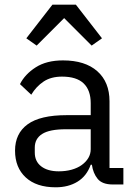

<svg xmlns="http://www.w3.org/2000/svg" viewBox="-20 -785 574 817"><path d="M460 0Q415 0 395.5 -24Q376 -48 371 -84H366Q349 -36 310 -12Q271 12 217 12Q135 12 89.5 -30Q44 -72 44 -144Q44 -217 97.5 -256Q151 -295 264 -295H366V-346Q366 -401 336 -430Q306 -459 244 -459Q197 -459 165.5 -438Q134 -417 113 -382L65 -427Q86 -469 132 -498.5Q178 -528 248 -528Q342 -528 394 -482Q446 -436 446 -354V-70H505V0ZM230 -56Q260 -56 285 -63Q310 -70 328 -83Q346 -96 356 -113Q366 -130 366 -150V-235H260Q191 -235 159.5 -215Q128 -195 128 -157V-136Q128 -98 155.5 -77Q183 -56 230 -56ZM303 -765 414 -622 370 -591 253 -708 136 -591 92 -622 203 -765Z"/></svg>

Font: IBM Plex Sans Arabic
Style: Regular
Weight: 400
Designer: Mike Abbink, Paul van der Laan, Pieter van Rosmalen, Wael Morcos, Khajak Apelian
Foundry: Bold Monday
Version: Version 1.005